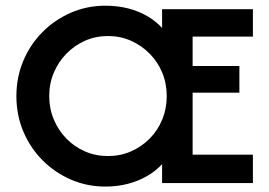

<svg xmlns="http://www.w3.org/2000/svg" viewBox="-20 -658 967 690"><path d="M358.3 12.5Q292.4 12.5 234.4 -12.8Q176.4 -38.2 132.3 -82.6Q88.2 -127.1 63.5 -186.1Q38.9 -245.1 38.9 -312.5Q38.9 -379.9 63.5 -438.9Q88.2 -497.9 132.3 -542.4Q176.4 -586.8 234.4 -612.2Q292.4 -637.5 358.3 -637.5Q402.8 -637.5 440.6 -627.8Q478.5 -618.1 509.4 -600Q540.3 -581.9 562.5 -557.6V-625H888.9V-526.4H672.2V-420.8H840.3V-325H672.2V-102.1H888.9V0H562.5V-68.1Q539.6 -43.1 508 -25Q476.4 -6.9 438.9 2.8Q401.4 12.5 358.3 12.5ZM368.1 -97.2Q412.5 -97.2 450.7 -113.9Q488.9 -130.6 518.1 -160.1Q547.2 -189.6 563.2 -228.8Q579.2 -268.1 579.2 -312.5Q579.2 -357.6 563.2 -396.5Q547.2 -435.4 518.1 -464.9Q488.9 -494.4 450.7 -511.5Q412.5 -528.5 368.1 -528.5Q323.6 -528.5 285.4 -511.5Q247.2 -494.4 218.4 -464.9Q189.6 -435.4 173.3 -396.5Q156.9 -357.6 156.9 -312.5Q156.9 -268.1 173.3 -228.8Q189.6 -189.6 218.4 -160.1Q247.2 -130.6 285.4 -113.9Q323.6 -97.2 368.1 -97.2Z"/></svg>

Font: Afacad Flux SemiBold
Style: Regular
Weight: 600
Designer: Kristian Moeller
Foundry: Dicotype
Version: Version 1.100